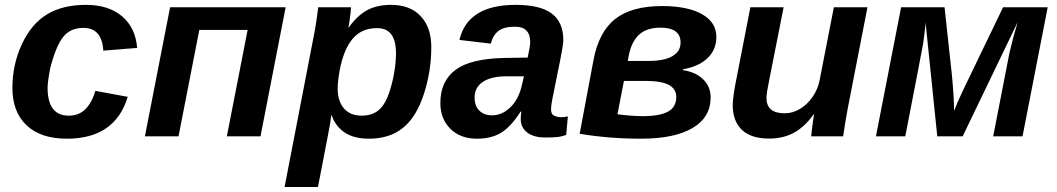

<svg xmlns="http://www.w3.org/2000/svg" viewBox="-20 -558 4329 786"><path d="M261.7 -84.5Q302.2 -84.5 328.6 -110.1Q355 -135.7 370.6 -186L502.9 -161.6Q451.2 9.8 253.9 9.8Q146.5 9.8 88.6 -45.2Q30.8 -100.1 30.8 -197.8Q30.8 -293.5 69.3 -376.5Q107.9 -460 172.1 -499Q236.3 -538.1 332 -538.1Q424.3 -538.1 479.5 -491.5Q534.7 -444.8 541.5 -361.8L402.8 -350.6Q397.5 -443.8 321.3 -443.8Q269 -443.8 239.5 -408Q210 -372.1 186 -280.8Q174.8 -223.1 174.8 -198.7Q174.8 -84.5 261.7 -84.5Z M795.9 -435.5 710.9 0H573.2L676.3 -528.3H1149.4L1046.4 0H908.7L993.7 -435.5Z M1490.2 9.8Q1429.2 9.8 1391.1 -15.6Q1353 -41 1337.4 -86.9H1336.4Q1334.5 -71.8 1330.8 -48.8Q1327.1 -25.9 1320.8 4.9Q1311 55.2 1301.3 106Q1291.5 156.7 1281.7 207.5H1145L1263.7 -406.7Q1266.1 -420.4 1268.8 -433.6Q1271.5 -446.8 1273.4 -460.4Q1275.9 -477.5 1278.3 -494.6Q1280.8 -511.7 1282.7 -528.3H1417Q1417 -523.9 1415.3 -507.3Q1413.6 -490.7 1411.1 -472.9Q1408.7 -455.1 1405.8 -445.8H1407.7Q1442.9 -494.6 1483.2 -516.4Q1523.4 -538.1 1581.1 -538.1Q1658.7 -538.1 1702.1 -491.9Q1745.6 -445.8 1745.6 -365.2Q1745.6 -267.1 1715.3 -173.3Q1685.1 -79.6 1630.1 -34.9Q1575.2 9.8 1490.2 9.8ZM1522.5 -442.9Q1460.9 -442.9 1424.1 -399.9Q1387.2 -356.9 1370.6 -270.5Q1362.3 -223.6 1362.3 -195.8Q1362.3 -143.6 1388.2 -114Q1414.1 -84.5 1460.4 -84.5Q1510.7 -84.5 1539.1 -115.7Q1558.6 -136.7 1572.3 -176Q1585.9 -215.3 1593.5 -259.5Q1601.1 -303.7 1601.1 -338.9Q1601.1 -390.6 1582.3 -416.7Q1563.5 -442.9 1522.5 -442.9Z M2213.4 4.9Q2164.6 4.9 2138.2 -15.6Q2111.8 -36.1 2111.8 -69.8Q2111.8 -86.4 2114.3 -101.1H2111.3Q2070.3 -37.6 2030.3 -13.9Q1990.2 9.8 1932.6 9.8Q1864.3 9.8 1823.5 -31Q1782.7 -71.8 1782.7 -135.7Q1782.7 -226.1 1845 -272.2Q1907.2 -318.4 2046.9 -320.8L2140.1 -322.3Q2150.4 -368.7 2150.4 -386.2Q2150.4 -448.7 2088.4 -448.7Q2042.5 -448.7 2020 -430.9Q1997.6 -413.1 1989.3 -379.4L1860.8 -394.5Q1894.5 -538.1 2090.8 -538.1Q2191.9 -538.1 2239 -502.4Q2286.1 -466.8 2286.1 -394Q2286.1 -376 2274.4 -317.4L2239.7 -145Q2235.8 -121.6 2235.8 -109.9Q2235.8 -89.8 2249.5 -84Q2263.2 -78.1 2274.4 -78.1Q2290.5 -78.1 2304.7 -81.5L2297.9 -5.9Q2277.3 2 2256.3 3.4Q2235.4 4.9 2213.4 4.9ZM1922.9 -158.7Q1922.9 -124.5 1942.1 -105.2Q1961.4 -85.9 1994.1 -85.9Q2033.2 -85.9 2065.4 -115.2Q2100.1 -146 2114.3 -200.7L2125 -245.6H2045.9Q1986.8 -244.1 1955.1 -221.7Q1922.9 -199.2 1922.9 -158.7Z M2912.6 -406.7Q2912.6 -355 2876.7 -320.3Q2840.8 -285.6 2775.9 -274.4L2775.4 -271Q2827.6 -263.2 2858.4 -233.4Q2889.2 -203.6 2889.2 -159.2Q2889.2 -77.6 2815.2 -33.9Q2741.2 9.8 2604 9.8Q2474.6 9.8 2353 -10.3L2409.7 -312.5Q2431.2 -427.2 2498.3 -480.2Q2565.4 -533.2 2690.4 -533.2Q2794.9 -533.2 2853.8 -500Q2912.6 -466.8 2912.6 -406.7ZM2636.2 -308.6Q2699.2 -308.6 2732.7 -328.1Q2766.1 -347.7 2766.1 -383.3Q2766.1 -444.8 2684.1 -444.8Q2627 -444.8 2595.9 -415.8Q2564.9 -386.7 2554.2 -331.1L2549.8 -308.6ZM2507.8 -90.3Q2566.9 -82.5 2611.3 -82.5Q2681.2 -82.5 2714.8 -101.1Q2748.5 -119.6 2748.5 -161.1Q2748.5 -226.6 2627 -226.6H2534.2Z M3311 -90.3Q3273.9 -38.1 3229.7 -14.4Q3185.5 9.3 3128.9 9.3Q3054.7 9.3 3017.1 -26.4Q2979.5 -62 2979.5 -129.4Q2979.5 -137.7 2981.2 -153.1Q2982.9 -168.5 2985.4 -184.6Q2987.8 -200.7 2989.7 -209.5L3051.8 -528.3H3188L3130.4 -237.8Q3117.7 -176.8 3117.7 -157.2Q3117.7 -94.2 3191.9 -94.2Q3225.1 -94.2 3255.1 -112.3Q3285.2 -130.4 3306.9 -161.9Q3328.6 -193.4 3335.9 -232.4L3393.6 -528.3H3531.2L3450.2 -112.8Q3446.3 -93.3 3441.7 -65.2Q3437 -37.1 3431.6 0H3300.8Q3300.8 -2.9 3303 -21.7Q3305.2 -40.5 3308.1 -61.3Q3311 -82 3312.5 -90.3Z M3758.8 -377.9Q3757.3 -368.2 3739 -273.7Q3720.7 -179.2 3686 0H3565.9L3668.9 -528.3H3846.7L3876.5 -254.4Q3881.3 -205.1 3883.5 -167.5Q3885.7 -129.9 3885.7 -104Q3897.5 -134.8 3919.4 -182.1L4086.4 -528.3H4269L4166 0H4045.9L4112.3 -340.8Q4127 -405.3 4146 -467.3L3920.9 0H3816.9L3769 -466.3Q3768.1 -449.7 3764.9 -423.6Q3761.7 -397.5 3758.8 -377.9Z"/></svg>

Font: Arimo
Style: Bold Italic
Weight: 700
Italic angle: -12°
Designer: Steve Matteson
Foundry: Monotype Imaging Inc.
Version: Version 1.33